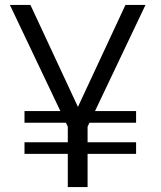

<svg xmlns="http://www.w3.org/2000/svg" viewBox="-20 -756 649 776"><path d="M79 -260V-307H530V-260ZM79 -134V-181H530V-134ZM254 0V-244L20 -736H103L295 -324L487 -736H568L334 -244V0Z"/></svg>

Font: Exo Thin
Style: Regular
Weight: 400
Version: Version 2.000